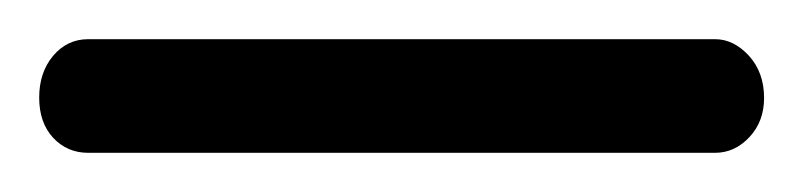

<svg xmlns="http://www.w3.org/2000/svg" viewBox="-37 -20 410 98"><path d="M8 0H328Q337.5 0 345.3 8.5Q353 17 353 30Q353 42 345.5 50Q338 58 328 58H8Q-2.7 58 -9.9 50.3Q-17 42.6 -17 29.8Q-17 17 -9.9 8.5Q-2.7 0 8 0Z"/></svg>

Font: Dosis
Style: Regular
Weight: 400
Designer: Edgar Tolentino, Pablo Impallari, Igino Marini
Foundry: Edgar Tolentino, Pablo Impallari, Igino Marini
Version: Version 1.007;Glyphs 3.1.1 (3134)